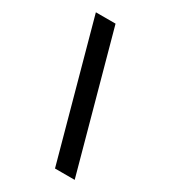

<svg xmlns="http://www.w3.org/2000/svg" viewBox="-229 -936 1057 1191"><g transform="rotate(30 300.0 -340.0)"><path d="M362 143 97 -823H238L503 143Z"/></g></svg>

Font: Iosevka Etoile XBdObl
Style: Regular
Weight: 800
Italic angle: -9°
Designer: Belleve Invis
Foundry: Belleve Invis
Version: Version 15.5.2; ttfautohint (v1.8.4)